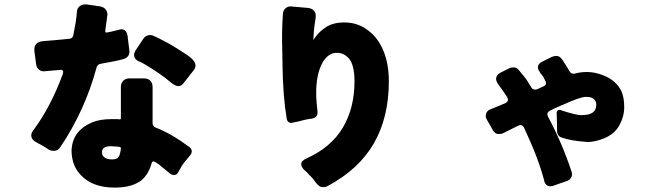

<svg xmlns="http://www.w3.org/2000/svg" viewBox="-20 -817 3040 872"><path d="M458 -677Q458 -669 464 -669Q465 -669 471 -670.5Q477 -672 484 -673Q492 -675 521 -682Q526 -684 531 -684Q544 -684 552 -674Q557 -668 559 -657Q568 -586 568 -583Q568 -558 542 -549Q506 -539 436 -527Q423 -524 419 -512Q366 -315 254 -149Q243 -132 226.5 -132Q210 -132 202 -137Q180 -153 148 -169Q122 -182 122 -202Q122 -213 131 -225Q209 -329 265 -480Q267 -487 267 -490.5Q267 -494 264.5 -497Q262 -500 256 -500Q254 -500 246.5 -499Q239 -498 229.5 -497.5Q220 -497 200.5 -495Q181 -493 178 -493Q166 -493 156 -501.5Q146 -510 144 -526L136 -586Q136 -589 136 -592Q136 -608 144 -617Q155 -629 179.5 -630.5Q204 -632 234.5 -635Q265 -638 296 -641Q310 -643 313 -657Q322 -705 324 -717Q326 -729 327 -739.5Q328 -750 329.5 -765Q331 -780 341.5 -788.5Q352 -797 366 -797Q369 -797 373 -797L435 -788Q451 -785 459.5 -774.5Q468 -764 468 -751Q468 -748 463 -714Q458 -679 458 -677ZM814 -440Q805 -426 790 -426Q775 -426 753 -445Q710 -482 634 -527Q627 -531 621 -534Q618 -535 609 -539Q589 -549 589 -567Q589 -576 595 -587L631 -641Q638 -652 651 -656Q656 -658 662.5 -658Q669 -658 676.5 -654.5Q684 -651 692 -647.5Q700 -644 713 -637Q751 -618 784 -597Q828 -570 847 -554Q868 -536 868 -520Q868 -508 859 -497ZM501 35Q489 35 476 34H475Q399 28 354 -15Q305 -60 305 -134V-135Q309 -224 400 -262Q436 -276 487 -276Q495 -276 503 -276H512L524 -275Q527 -275 528 -276.5Q529 -278 529 -282V-422Q529 -440 540 -450.5Q551 -461 568 -461H634Q652 -461 662.5 -450.5Q673 -440 673 -422V-258Q673 -244 686 -238Q757 -211 839 -150Q851 -141 851 -130.5Q851 -120 843 -111Q810 -73 802 -57L789 -34Q782 -22 771 -22Q760 -22 750.5 -30Q741 -38 732 -45.5Q723 -53 715 -59Q707 -65 701 -71Q690 -78 683 -82L677 -84Q670 -84 667 -70Q652 -20 616 7H615Q573 35 501 35ZM483 -153Q465 -153 454 -147Q443 -140 443 -124Q443 -112 454 -102.5Q465 -93 488.5 -93Q512 -93 519 -105Q527 -118 529 -144Q529 -146 528.5 -147Q528 -148 525 -149L516 -151H514Q488 -153 483 -153Z M1348 -71Q1348 -87 1371 -97Q1483 -147 1536.5 -236.5Q1590 -326 1590 -448Q1590 -521 1565 -551Q1542 -577 1511 -577Q1508 -577 1505 -577Q1470 -575 1445 -533Q1416 -481 1416 -396Q1416 -357 1422 -311Q1422 -308 1422 -305Q1422 -292 1413 -285Q1405 -278 1386 -277Q1370 -275 1334 -265Q1325 -263 1321 -262.5Q1317 -262 1314 -261Q1308 -259 1303 -259Q1293 -259 1287 -266Q1283 -271 1282 -279Q1265 -378 1263 -524V-525Q1263 -555 1262 -586Q1259 -678 1265 -754Q1266 -770 1276.5 -779Q1287 -788 1299 -788Q1300 -788 1379 -781Q1398 -779 1408 -766Q1414 -758 1414 -744Q1414 -738 1413 -731Q1408 -704 1405.5 -674.5Q1403 -645 1403 -636Q1407 -641 1412 -648Q1429 -673 1461 -694Q1493 -715 1543.5 -715Q1594 -715 1634 -691Q1674 -667 1699 -629Q1746 -557 1746 -448Q1746 -284 1678 -166Q1610 -48 1468 28Q1459 33 1445 33Q1431 33 1418 16H1417Q1407 0 1389 -19H1388Q1375 -35 1362 -45Q1348 -59 1348 -71Z M2509 -281 2508 -304Q2508 -308 2510 -311Q2513 -318 2521 -318Q2526 -318 2532 -315Q2593 -295 2619 -294Q2626 -294 2636 -295Q2659 -296 2673.5 -307Q2688 -318 2688 -341.5Q2688 -365 2665 -374Q2657 -377 2640 -377Q2615 -377 2532 -339H2531Q2496 -324 2481 -316Q2466 -309 2466 -299Q2466 -299 2466 -299Q2466 -294 2469 -287Q2533 -167 2575 -40Q2578 -33 2578 -26Q2578 -3 2550 7Q2539 10 2527.5 14.5Q2516 19 2509 21Q2502 23 2495 26Q2488 29 2480 29Q2459 29 2452 6V5Q2426 -97 2360 -237Q2354 -249 2343 -249Q2340 -249 2333 -246L2267 -213Q2258 -208 2245 -208Q2229 -208 2219 -225L2192 -272Q2186 -282 2186 -289Q2186 -313 2209 -321L2274 -348Q2287 -354 2287 -365Q2287 -371 2282 -378Q2262 -409 2247.5 -427.5Q2233 -446 2233 -459Q2233 -476 2253 -487L2291 -506Q2300 -511 2313 -511Q2326 -511 2336 -499Q2367 -463 2376.5 -447Q2386 -431 2393 -420Q2399 -410 2411 -410Q2415 -410 2420 -412L2449 -425Q2456 -428 2459 -434Q2460 -438 2460 -440.5Q2460 -443 2459 -445Q2448 -467 2446 -471Q2443 -473 2442 -475L2433 -487Q2432 -489 2431 -491Q2423 -502 2423 -511Q2423 -527 2441 -536L2487 -559Q2497 -563 2508 -563Q2521 -563 2533 -547Q2554 -516 2566 -494Q2573 -482 2585 -482Q2589 -482 2595 -484Q2620 -490 2645 -490Q2681 -490 2717 -476Q2779 -453 2803 -401Q2815 -373 2815 -330.5Q2815 -288 2793 -248Q2771 -208 2724 -189Q2683 -172 2647 -172Q2644 -172 2640 -173Q2575 -177 2532 -192Q2521 -195 2515.5 -203.5Q2510 -212 2510 -221Q2510 -222 2510 -223V-240Z"/></svg>

Font: Tsunagi Gothic Black
Style: Regular
Weight: 900
Designer: Yoshimichi Ohira
Foundry: Positype
Version: Version 1.001